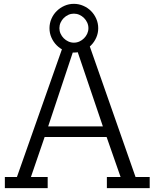

<svg xmlns="http://www.w3.org/2000/svg" viewBox="-20 -965 793 985"><path d="M528.3 0V-57.1H598.6L526.9 -262.2H209L138.7 -57.1H224.6V0H4.9V-57.1H66.9L307.6 -740.2H436L675.3 -57.1H748V0ZM366.2 -734.4 227.1 -316.4H507.8ZM358.9 -695.3Q333.5 -695.3 310.8 -705.3Q288.1 -715.3 271 -732.4Q253.9 -749.5 243.9 -772.2Q233.9 -794.9 233.9 -820.3Q233.9 -845.7 243.9 -868.7Q253.9 -891.6 271 -908.4Q288.1 -925.3 310.8 -935.3Q333.5 -945.3 358.9 -945.3Q384.3 -945.3 407.2 -935.3Q430.2 -925.3 447 -908.4Q463.9 -891.6 473.9 -868.7Q483.9 -845.7 483.9 -820.3Q483.9 -794.9 473.9 -772.2Q463.9 -749.5 447 -732.4Q430.2 -715.3 407.2 -705.3Q384.3 -695.3 358.9 -695.3ZM358.9 -895Q344.2 -895 330.8 -888.9Q317.4 -882.8 307.1 -872.6Q296.9 -862.3 290.8 -848.9Q284.7 -835.4 284.7 -820.3Q284.7 -805.7 290.8 -792.2Q296.9 -778.8 307.1 -768.6Q317.4 -758.3 330.8 -752.2Q344.2 -746.1 358.9 -746.1Q374 -746.1 387.5 -752.2Q400.9 -758.3 411.1 -768.6Q421.4 -778.8 427.5 -792.2Q433.6 -805.7 433.6 -820.3Q433.6 -835.4 427.5 -848.9Q421.4 -862.3 411.1 -872.6Q400.9 -882.8 387.5 -888.9Q374 -895 358.9 -895Z"/></svg>

Font: Twentytwelve Slab Light
Style: TwentytwelveSlab
Weight: 300
Designer: Domenico Catapano
Version: Version 1.00 2012